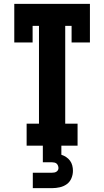

<svg xmlns="http://www.w3.org/2000/svg" viewBox="-20 -755 540 995"><path d="M118 0V-114H182V-621H149V-535H54V-735H446V-535H351V-621H318V-114H382V0ZM150 220V140H250Q256 140 261.5 139Q267 138 272 135Q277 132 280 127Q283 122 283 116Q283 110 280.5 103.5Q278 97 273.5 93Q269 89 262.5 87.5Q256 86 250 86H202V0H298V47Q311 51 323 59Q335 67 343 78Q351 89 354.5 102.5Q358 116 358 130Q358 150 350 169Q342 188 326 199.5Q310 211 290 215.5Q270 220 250 220Z"/></svg>

Font: Iosevka Curly Slab Heavy
Style: Regular
Weight: 900
Monospace: yes
Designer: Belleve Invis
Foundry: Belleve Invis
Version: Version 22.1.2; ttfautohint (v1.8.4)